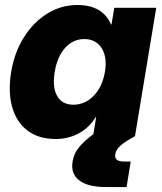

<svg xmlns="http://www.w3.org/2000/svg" viewBox="-20 -547 651 771"><path d="M203.1 11.2Q135.7 11.2 91.1 -22.2Q46.4 -55.7 29.1 -116.5Q11.7 -177.2 24.9 -258.8Q38.1 -337.4 76.4 -397.9Q114.7 -458.5 170.2 -492.7Q225.6 -526.9 290.5 -526.9Q392.1 -526.9 425.8 -448.7H427.7L439 -515.6H607.4L522 0H353.5L366.2 -76.7H364.3Q337.9 -33.7 295.9 -11.2Q253.9 11.2 203.1 11.2ZM274.9 -126.5Q321.3 -126.5 356.2 -162.4Q391.1 -198.2 401.4 -258.8Q411.1 -318.4 387.9 -354.2Q364.7 -390.1 318.4 -390.1Q273.4 -390.1 241.7 -355Q210 -319.8 199.7 -258.8Q189.5 -196.8 209.5 -161.6Q229.5 -126.5 274.9 -126.5ZM405.3 204.1Q333 204.1 298.1 177.2Q263.2 150.4 271.5 101.6Q276.9 68.8 297.9 43.5Q318.8 18.1 354.5 -7.8L522 0Q480 22.9 462.9 38.6Q445.8 54.2 442.9 71.8Q438 101.6 477.1 101.6H504.9L488.3 204.1Z"/></svg>

Font: Inter Display Extra Bold
Style: Italic
Weight: 800
Italic angle: -9.39999°
Designer: Rasmus Andersson
Foundry: rsms
Version: Version 4.000;git-4fc901f